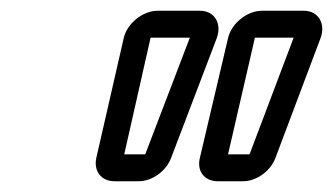

<svg xmlns="http://www.w3.org/2000/svg" viewBox="-20 -712 619 357"><path d="M352 -692H273C245 -692 216 -668 210 -641L159 -418C154 -394 168 -375 193 -375H238C263 -375 289 -394 298 -418L383 -641C393 -668 379 -692 352 -692ZM260 -642H333L250 -425H211ZM545 -692H467C439 -692 410 -668 404 -641L352 -420C345 -394 360 -375 385 -375H432C457 -375 483 -394 492 -418L576 -641C586 -668 572 -692 545 -692ZM454 -642H526L444 -425H404Z"/></svg>

Font: DIN Rundschrift
Style: MittelKontKu
Weight: 400
Version: Version 1.027